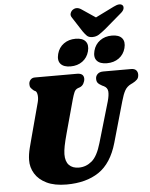

<svg xmlns="http://www.w3.org/2000/svg" viewBox="-70 -1183 982 1253"><g transform="rotate(-5 421.0 -556.5)"><path d="M551.5 -237 629.5 -503.5Q640.5 -543 638.5 -567.5Q636.5 -592 612.5 -604L602.5 -608.5Q581 -620 573.5 -630.2Q566 -640.5 566.5 -657Q566.5 -674.5 579.5 -687.2Q592.5 -700 617.5 -700H799.5Q821.5 -700 832 -689Q842.5 -678 842.5 -661Q842.5 -639.5 831 -628Q819.5 -616.5 800.5 -607L791 -602.5Q764 -589.5 750.2 -565.2Q736.5 -541 724 -496L648 -229Q610.5 -98.5 527 -42.2Q443.5 14 315 14Q236.5 14 185.2 -10.8Q134 -35.5 108.8 -76.8Q83.5 -118 84.5 -167Q85 -201.5 95.8 -244.5Q106.5 -287.5 115.5 -319.5L173 -534.5Q180 -559.5 177.8 -581.2Q175.5 -603 166.5 -610L155.5 -615.5Q141 -627.5 135 -636.2Q129 -645 129.5 -661Q130 -676.5 140.5 -688.2Q151 -700 169 -700H445Q489.5 -700 489.5 -663.5Q489 -648 480.5 -632.5Q472 -617 456 -610.5L443 -606Q426.5 -599.5 419 -582.8Q411.5 -566 403 -535.5L344 -320Q330 -269 324 -238Q318 -207 317.5 -184Q317 -136.5 340 -112.8Q363 -89 404.5 -89Q451.5 -89 489.2 -120.5Q527 -152 551.5 -237ZM408 -751.5Q363 -751.5 343 -774.5Q323 -797.5 334 -839.5Q345 -881.5 377.8 -905Q410.5 -928.5 455.5 -928.5Q501 -928.5 520.5 -905Q540 -881.5 529 -839.5Q518 -798.5 485.8 -775Q453.5 -751.5 408 -751.5ZM646 -751.5Q600.5 -751.5 580.5 -774.5Q560.5 -797.5 571.5 -839.5Q582.5 -881 615.2 -904.8Q648 -928.5 693 -928.5Q739.5 -928.5 759.2 -905Q779 -881.5 768 -839.5Q757 -798.5 724.5 -775Q692 -751.5 646 -751.5ZM652.5 -973.5Q628.5 -954 609.8 -942Q591 -930 567 -930Q543 -930 530.8 -942Q518.5 -954 505 -973.5L444 -1068Q433.5 -1083 438.5 -1097Q443.5 -1111 454 -1118.5Q480.5 -1137 511.5 -1115.5L600.5 -1055.5L722 -1115.5Q764.5 -1137 781 -1118.5Q787.5 -1111 784.5 -1097Q781.5 -1083 763 -1068Z"/></g></svg>

Font: Fraunces 9pt Soft Black
Style: Italic
Weight: 900
Italic angle: -16°
Version: Version 1.000;[b76b70a41]